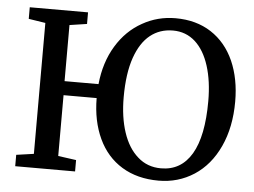

<svg xmlns="http://www.w3.org/2000/svg" viewBox="-53 -818 1181 894"><g transform="rotate(5 538.0 -371.0)"><path d="M243.7 -349.1V-64.9L328.1 -53.2V0H48.3V-53.2L129.9 -64.9V-676.8L51.3 -689V-743.2H323.7V-689L242.7 -676.8V-414.6H401.4Q411.6 -517.1 458.3 -594Q504.9 -670.9 578.1 -711.4Q648.9 -751.5 732.4 -751.5Q829.1 -751.5 899.2 -706.1Q969.2 -660.6 1006.3 -577.6Q1042.5 -495.1 1042.5 -389.2Q1042.5 -269 1000.5 -178.2Q958.5 -87.4 884.3 -39.1Q810.1 8.8 718.8 8.8Q619.1 8.8 547.1 -35.2Q475.1 -79.1 437 -160.6Q398.9 -242.2 398.4 -349.1ZM829.6 -654.3Q786.1 -693.4 725.6 -693.4Q664.1 -693.4 619.4 -657.7Q574.7 -622.1 549.3 -549.8Q523.4 -475.1 523.4 -364.3Q523.4 -271 547.1 -200Q570.8 -128.9 616.2 -89.4Q661.1 -49.3 725.1 -49.3Q818.8 -49.3 868.2 -132.8Q917.5 -216.3 917.5 -380.4Q917.5 -473.6 895 -544.4Q872.6 -615.2 829.6 -654.3Z"/></g></svg>

Font: Merriweather
Style: Regular
Weight: 400
Designer: Eben Sorkin
Foundry: Eben Sorkin
Version: Version 1.584; ttfautohint (v1.8.1)